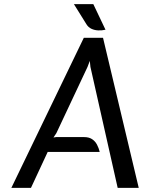

<svg xmlns="http://www.w3.org/2000/svg" viewBox="-20 -910 727 930"><path d="M35 0 386 -727H479L652 0H550L418 -586L415 -615L404 -586L253 -265L239 -244L252 -246H387Q411 -246 426 -236Q441 -226 449.8 -209.5Q458.5 -193 463 -174H211L130 0ZM491 -766Q473.5 -762 455.8 -762.8Q438 -763.5 423 -770.5Q408 -777.5 399 -792L338 -890H432Z"/></svg>

Font: Expletus Sans
Style: Italic
Weight: 400
Italic angle: -7°
Designer: Jasper de Waard
Foundry: Designtown
Version: Version 7.500